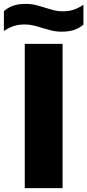

<svg xmlns="http://www.w3.org/2000/svg" viewBox="-60 -965 448 985"><path d="M67 0V-740H261V0ZM256 -802.5Q227.5 -802.5 203 -808.8Q178.5 -815 155.5 -822Q134 -829 112.5 -834.2Q91 -839.5 67.5 -839.5Q34.5 -839.5 10 -831.2Q-14.5 -823 -40 -806V-908Q-18 -927 8.5 -936Q35 -945 72 -945Q100.5 -945 125 -938.8Q149.5 -932.5 172.5 -925Q194 -918 215.5 -912.5Q237 -907 260.5 -907Q293.5 -907 318 -915.2Q342.5 -923.5 368 -940.5V-838.5Q346 -820 319.5 -811.2Q293 -802.5 256 -802.5Z"/></svg>

Font: Encode Sans Semi Expanded ExtraBold
Style: Regular
Weight: 800
Width: 6
Designer: Multiple Designers
Foundry: Impallari Type
Version: Version 3.000; ttfautohint (v1.8.3) -l 8 -r 50 -G 200 -x 14 